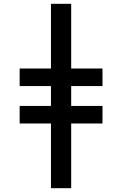

<svg xmlns="http://www.w3.org/2000/svg" viewBox="-20 -843 640 1006"><path d="M247 143V-196H83V-288H247V-392H83V-484H247V-823H353V-484H517V-392H353V-288H517V-196H353V143Z"/></svg>

Font: Iosevka SS04 Semibold Extended
Style: Regular
Weight: 600
Width: 7
Monospace: yes
Designer: Belleve Invis
Foundry: Belleve Invis
Version: Version 19.0.0; ttfautohint (v1.8.4)